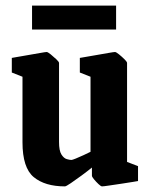

<svg xmlns="http://www.w3.org/2000/svg" viewBox="-20 -652 534 683"><path d="M211 11Q140 11 100 -22Q60 -55 60 -146V-379L22 -394V-446Q22 -446 39 -449Q56 -452 79.5 -456Q103 -460 122.5 -463.5Q142 -467 146 -467Q150 -467 160.5 -458.5Q171 -450 180.5 -441Q190 -432 190 -428V-147Q190 -116 198.5 -102.5Q207 -89 217.5 -86Q228 -83 234 -83Q237 -83 249.5 -88Q262 -93 277 -100Q292 -107 302 -112V-379L264 -394V-446Q264 -446 281.5 -449Q299 -452 322 -456Q345 -460 365 -463.5Q385 -467 389 -467Q393 -467 403.5 -458.5Q414 -450 423 -441Q432 -432 432 -428V-76L471 -61V-8Q471 -8 453.5 -5Q436 -2 412 1.5Q388 5 368 8Q348 11 343 11Q339 11 330.5 3Q322 -5 314.5 -14Q307 -23 307 -27V-56Q291 -43 270 -27.5Q249 -12 232 -0.5Q215 11 211 11ZM94 -547V-632H393V-547Z"/></svg>

Font: Grenze Gotisch
Style: Bold
Weight: 700
Designer: Renata Polastri
Foundry: Omnibus-Type
Version: Version 1.001